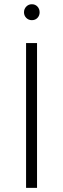

<svg xmlns="http://www.w3.org/2000/svg" viewBox="-20 -908 305 928"><path d="M106 0V-700H159V0ZM134 -810.5Q118 -810.5 107 -821.5Q96 -832.5 96 -848.5Q96 -865 107 -876.2Q118 -887.5 134 -887.5Q150.5 -887.5 161 -876.2Q171.5 -865 171.5 -848.5Q171.5 -832.5 161 -821.5Q150.5 -810.5 134 -810.5Z"/></svg>

Font: Overpass ExtraLight
Style: Regular
Weight: 250
Designer: Delve Withrington, Dave Bailey, Thomas Jockin
Foundry: Delve Fonts LLC
Version: Version 4.000